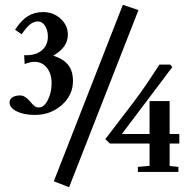

<svg xmlns="http://www.w3.org/2000/svg" viewBox="-20 -719 795 803"><path d="M269 64 205.1 39.1 493.7 -698.7 559.1 -676.8ZM125.5 -238.3Q80.1 -238.3 50 -253.2Q20 -268.1 20 -290.5Q20 -304.2 32 -312Q43.9 -319.8 64.5 -319.8Q84.5 -319.8 104.5 -295.9Q118.7 -279.3 125.7 -274.4Q132.8 -269.5 142.6 -269.5Q164.1 -269.5 179.9 -300.3Q195.8 -331.1 195.8 -372.1Q195.8 -410.6 176 -435.5Q156.2 -460.4 124.5 -460.4Q107.4 -460.4 83 -451.2L81.1 -488.3Q126.5 -485.8 153.3 -507.1Q180.2 -528.3 180.2 -565.9Q180.2 -593.3 168.2 -611.3Q156.2 -629.4 138.7 -629.4Q120.6 -629.4 104.5 -616Q88.4 -602.5 70.8 -575.7L43 -594.7Q67.9 -633.3 95.7 -650.9Q123.5 -668.5 159.7 -668.5Q203.1 -668.5 233.4 -640.9Q263.7 -613.3 263.7 -574.2Q263.7 -547.4 249.3 -526.4Q234.9 -505.4 203.1 -486.3Q246.6 -471.7 265.9 -446.5Q285.2 -421.4 285.2 -380.4Q285.2 -321.3 238.5 -279.8Q191.9 -238.3 125.5 -238.3ZM556.6 0V-21L605.5 -25.4V-118.7H439.5L420.4 -137.2L538.1 -291Q586.9 -355.5 646.5 -448.7H692.4L700.7 -438.5L489.7 -158.7H605.5V-296.4H689.5V-158.7H730V-118.7H689.5V-24.9L726.1 -21V0Z"/></svg>

Font: Elstob 18pt
Style: Bold
Weight: 700
Designer: Peter S. Baker
Version: Version 1.015